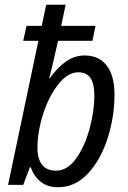

<svg xmlns="http://www.w3.org/2000/svg" viewBox="-20 -780 538 810"><path d="M110 -74H106L78 0H14L142 -608H78L92 -671H156L175 -760H257L238 -671H383L370 -608H225Q194 -469 187 -450H190Q223 -496 259 -521Q295 -546 338 -546Q397 -546 430 -503.5Q463 -461 463 -381Q463 -287 434 -196.5Q405 -106 351 -48Q297 10 224 10Q181 10 152 -13Q123 -36 110 -74ZM378 -378Q378 -427 361.5 -451Q345 -475 310 -475Q266 -475 226 -424.5Q186 -374 162 -299Q138 -224 138 -156Q138 -110 157.5 -85Q177 -60 217 -60Q264 -60 300.5 -110.5Q337 -161 357.5 -235.5Q378 -310 378 -378Z"/></svg>

Font: Noto Sans UI Narrow
Style: Italic
Weight: 400
Width: 4
Italic angle: -12°
Designer: Monotype Design Team
Foundry: Monotype Imaging Inc.
Version: Version 1.001